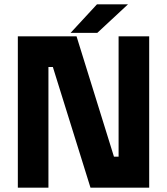

<svg xmlns="http://www.w3.org/2000/svg" viewBox="-20 -868 772 888"><path d="M133 -71H132.5V-629.5H278L455 -71H599V-629.5H599.5V-71H455L278 -629.5H133ZM62.5 0V-700H334L507 -143.5H528.5V-700H670V0H398.5L224.5 -558H204V0ZM306.5 -716 428.5 -848H572L430 -716ZM401.5 -750H401L461 -813H461.5Z"/></svg>

Font: Tourney Thin Black
Style: Regular
Weight: 900
Version: Version 1.015